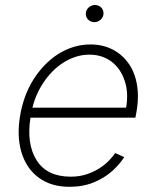

<svg xmlns="http://www.w3.org/2000/svg" viewBox="-20 -730 619 762"><path d="M59.7 -270.2Q73.2 -351.9 113.6 -415.8Q132.5 -445.3 156.4 -470.5Q180.4 -495.7 208.8 -514.2Q237.2 -532.7 270.1 -543.1Q302.9 -553.6 339.1 -553.6Q400.6 -553.6 446.7 -521.7Q469.8 -505.7 487 -482.8Q504.3 -459.9 514.4 -430.6Q524.5 -401.3 526.8 -365.9Q529.1 -330.6 522.4 -290.1L517.4 -263.1H100.9Q84.5 -158.7 125.4 -93.8Q166.5 -28.8 261 -28.8Q294 -28.8 322.1 -37.8Q350.1 -46.9 372.3 -60.7Q394.5 -74.6 410.9 -91.1Q427.2 -107.6 437.1 -122.5L473 -106.5Q464.8 -93.4 453.1 -79.7Q441.4 -66.1 426.1 -51.8Q395.2 -24.1 352.6 -6.4Q310 11.4 255.7 11.4Q182.5 11.4 133.2 -25.2Q108.7 -43.3 91.6 -68.7Q74.6 -94.1 65.2 -125.4Q55.8 -156.6 54.3 -193.2Q52.9 -229.8 59.7 -270.2ZM108.7 -302.6H480.5Q490.8 -361.9 474.8 -409.4Q467 -433.2 453.8 -452.4Q440.7 -471.6 422.9 -485.1Q405.2 -498.6 383 -505.9Q360.8 -513.1 334.9 -513.1Q306.5 -513.1 280.4 -504.6Q254.3 -496.1 231.2 -481.4Q208.1 -466.6 188.2 -446.4Q168.3 -426.1 152.7 -402.7Q137.1 -379.3 125.9 -353.7Q114.7 -328.1 108.7 -302.6ZM320.7 -677.9Q321 -684.3 324 -690.2Q327.1 -696 332 -700.5Q337 -704.9 343.4 -707.6Q349.8 -710.2 356.5 -710.2Q364.3 -710.2 370.9 -707.4Q377.5 -704.5 382.1 -699.8Q386.7 -695 389 -688.4Q391.3 -681.8 390.6 -674.4Q390.3 -668 387.3 -662.1Q384.2 -656.2 379.3 -651.8Q374.3 -647.4 368.1 -644.7Q361.9 -642 354.8 -642Q347.3 -642 340.7 -644.9Q334.2 -647.7 329.5 -652.5Q324.9 -657.3 322.4 -663.9Q320 -670.5 320.7 -677.9Z"/></svg>

Font: Inter P Extra Light
Style: Italic
Weight: 200
Italic angle: 9.39999°
Designer: Rasmus Andersson
Foundry: rsms
Version: Version 3.018;git-588b23468